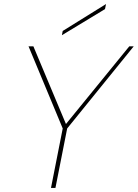

<svg xmlns="http://www.w3.org/2000/svg" viewBox="-20 -929 681 949"><path d="M619 -700H641L312 -294L254 0H232L290 -294L121 -700H145L306 -316ZM504 -909 499 -884 286 -755 290 -776Z"/></svg>

Font: Albert Sans Thin
Style: Italic
Weight: 250
Italic angle: -11.25°
Designer: Andreas Rasmussen
Foundry: a.Foundry
Version: Version 1.025